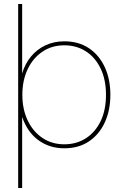

<svg xmlns="http://www.w3.org/2000/svg" viewBox="-20 -731 619 962"><path d="M71 211V-711H91V-363Q105 -411 135 -447.5Q165 -484 208 -504Q251 -524 302 -524Q374 -524 425.5 -489.5Q477 -455 505 -394.5Q533 -334 533 -256Q533 -178 505 -117.5Q477 -57 425.5 -22.5Q374 12 302 12Q228 12 172.5 -28.5Q117 -69 91 -145V211ZM302 -8Q363 -8 410 -38Q457 -68 484 -123.5Q511 -179 511 -256Q511 -332 484 -388Q457 -444 410 -474Q363 -504 302 -504Q240 -504 192.5 -472Q145 -440 118.5 -384Q92 -328 92 -256Q92 -184 118.5 -128Q145 -72 192.5 -40Q240 -8 302 -8Z"/></svg>

Font: DM Sans 12pt Thin
Style: Regular
Weight: 250
Version: Version 4.004;gftools[0.9.30]